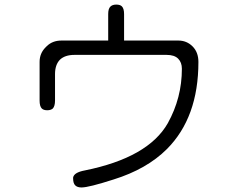

<svg xmlns="http://www.w3.org/2000/svg" viewBox="-20 -784 1040 850"><path d="M519.5 -755.9Q511.7 -763.7 494.6 -763.7Q477.5 -763.7 468.3 -754.4Q459 -745.1 459 -721.7V-604.5H252Q212.9 -604.5 187.5 -580.1Q183.6 -576.2 181.6 -574.2Q155.3 -547.9 155.3 -509.8V-338.9Q155.3 -313.5 165 -303.7Q172.9 -295.9 189 -295.9Q205.1 -295.9 213.9 -303.7Q223.6 -314.5 223.6 -338.9V-456.1Q223.6 -497.1 245.1 -519.5Q267.6 -541 309.6 -541H717.8Q752 -541 768.6 -524.4Q785.2 -507.8 785.2 -479.5Q785.2 -350.6 722.7 -238.3Q635.7 -85.9 354.5 -29.3Q307.6 -20.5 303.7 2Q303.7 3.9 303.7 5.9Q303.7 27.3 313 36.6Q322.3 45.9 340.8 45.9Q373 45.9 482.4 10.7Q629.9 -35.2 718.8 -124Q858.4 -263.7 858.4 -509.8Q858.4 -552.7 832.5 -578.6Q806.6 -604.5 769.5 -604.5H529.3V-721.7Q529.3 -746.1 519.5 -755.9Z"/></svg>

Font: FakePearl
Style: ExtraLight
Weight: 300
Version: Version 1.2